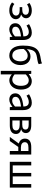

<svg xmlns="http://www.w3.org/2000/svg" viewBox="1870 -2726 1085 4864"><g transform="rotate(90 2412.0 -293.5)"><path d="M247 13C363 13 466 -49 466 -150C466 -227 416 -269 352 -285V-290C409 -312 442 -358 442 -411C442 -509 350 -557 245 -557C166 -557 106 -533 54 -496L92 -436C136 -467 177 -484 240 -484C306 -484 353 -457 353 -401C353 -348 309 -315 222 -315H160V-250H235C324 -250 374 -219 374 -157C374 -97 314 -60 239 -60C184 -60 131 -73 80 -115L41 -56C105 -4 171 13 247 13Z M727 13C794 13 855 -22 907 -65H910L918 0H993V-334C993 -468 937 -557 805 -557C718 -557 641 -518 591 -486L627 -423C670 -452 727 -481 790 -481C879 -481 902 -414 902 -344C671 -318 568 -259 568 -141C568 -43 636 13 727 13ZM753 -60C699 -60 657 -85 657 -147C657 -217 719 -262 902 -284V-132C849 -85 806 -60 753 -60Z M1389 -63C1278 -63 1221 -154 1221 -312C1221 -327 1221 -340 1221 -354C1278 -428 1334 -453 1387 -453C1482 -453 1533 -381 1533 -269C1533 -146 1473 -63 1389 -63ZM1586 -816C1553 -800 1535 -794 1474 -785C1266 -754 1134 -697 1134 -329C1134 -110 1227 13 1390 13C1521 13 1628 -96 1628 -269C1628 -428 1539 -524 1410 -524C1341 -524 1273 -492 1225 -431C1242 -657 1318 -672 1493 -698C1538 -705 1576 -714 1605 -733Z M1774 229H1865V45L1863 -50C1912 -10 1964 13 2013 13C2138 13 2249 -94 2249 -280C2249 -447 2173 -557 2033 -557C1970 -557 1909 -521 1860 -481H1857L1849 -543H1774ZM1998 -63C1962 -63 1914 -78 1865 -120V-405C1918 -454 1965 -480 2011 -480C2114 -480 2154 -399 2154 -279C2154 -144 2088 -63 1998 -63Z M2503 13C2570 13 2631 -22 2683 -65H2686L2694 0H2769V-334C2769 -468 2713 -557 2581 -557C2494 -557 2417 -518 2367 -486L2403 -423C2446 -452 2503 -481 2566 -481C2655 -481 2678 -414 2678 -344C2447 -318 2344 -259 2344 -141C2344 -43 2412 13 2503 13ZM2529 -60C2475 -60 2433 -85 2433 -147C2433 -217 2495 -262 2678 -284V-132C2625 -85 2582 -60 2529 -60Z M2942 0H3159C3285 0 3374 -47 3374 -156C3374 -233 3321 -271 3260 -285V-290C3316 -306 3351 -345 3351 -405C3351 -504 3270 -543 3151 -543H2942ZM3032 -315V-478H3141C3225 -478 3261 -448 3261 -397C3261 -346 3226 -315 3135 -315ZM3032 -65V-250H3143C3236 -250 3284 -216 3284 -161C3284 -100 3240 -65 3149 -65Z M3804 -281H3719C3633 -281 3582 -316 3582 -380C3582 -445 3633 -472 3719 -472H3804ZM3704 -543C3582 -543 3491 -502 3491 -382C3491 -297 3545 -248 3615 -227L3449 0H3552L3702 -215H3704H3804V0H3895V-543Z M4079 0H4732V-543H4642V-74H4449V-543H4361V-74H4169V-543H4079Z"/></g></svg>

Font: Noto Sans CJK SC Regular
Style: Regular
Weight: 400
Designer: Ryoko NISHIZUKA (kana & ideographs); Paul D. Hunt (Latin, Greek & Cyrillic); Wenlong ZHANG (bopomofo); Sandoll Communica
Foundry: Adobe Systems Incorporated
Version: Version 1.004;PS 1.004;hotconv 1.0.82;makeotf.lib2.5.63406